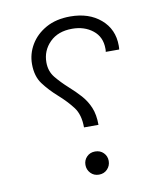

<svg xmlns="http://www.w3.org/2000/svg" viewBox="-77 -720 679 790"><g transform="rotate(-10 263.0 -325.0)"><path d="M306.6 -196.8H246.1Q246.1 -250.5 221.9 -282Q197.8 -313.5 163.1 -344.2Q128.9 -374.5 104.7 -407Q80.6 -439.5 80.6 -490.2Q80.6 -533.2 103 -571Q125.5 -608.9 167.7 -632.6Q210 -656.2 269 -656.2Q347.2 -656.2 396.2 -614Q445.3 -571.8 445.3 -503.4Q445.3 -492.2 444.3 -487.3H388.2Q389.2 -491.2 389.2 -494.4Q389.2 -497.6 389.2 -500.5Q389.2 -549.8 354.2 -577.4Q319.3 -605 268.1 -605Q209 -605 174.6 -570.6Q140.1 -536.1 140.1 -486.8Q140.1 -449.7 161.6 -423.3Q183.1 -397 212.9 -370.1Q238.8 -347.2 260 -323.5Q281.2 -299.8 293.9 -269.8Q306.6 -239.7 306.6 -196.8ZM322.3 -43.5Q322.3 -23.4 308.6 -9Q294.9 5.4 273.4 5.4Q252.4 5.4 238.8 -9Q225.1 -23.4 225.1 -43.5Q225.1 -63.5 238.8 -77.4Q252.4 -91.3 273.4 -91.3Q294.9 -91.3 308.6 -77.4Q322.3 -63.5 322.3 -43.5Z"/></g></svg>

Font: Estedad-FD Light
Style: Regular
Weight: 300
Designer: Amin Abedi
Version: Version 7.3